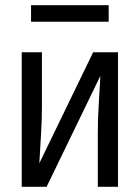

<svg xmlns="http://www.w3.org/2000/svg" viewBox="-20 -722 540 742"><path d="M64 0V-520H142V-312Q142 -257 138.5 -202Q135 -147 132 -91L340 -520H436V0H358V-208Q358 -263 361.5 -318Q365 -373 368 -429L160 0ZM400 -638H100V-702H400Z"/></svg>

Font: Iosevka Custom
Style: Regular
Weight: 400
Monospace: yes
Designer: Belleve Invis
Foundry: Belleve Invis
Version: Version 32.5.0; ttfautohint (v1.8.4)